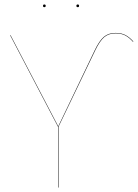

<svg xmlns="http://www.w3.org/2000/svg" viewBox="-20 -837 615 857"><path d="M239 -271 25 -680H27L240 -273L403 -613Q423 -655 443.5 -672.5Q464 -690 496 -690Q522 -690 540 -680.5Q558 -671 575 -652L574 -650Q556 -670 538.5 -679Q521 -688 496 -688Q465 -688 445 -671Q425 -654 405 -612L241 -271V0H239ZM184 -811Q184 -805 178 -805Q172 -805 172 -811Q172 -817 178 -817Q184 -817 184 -811ZM333 -811Q333 -805 327 -805Q321 -805 321 -811Q321 -817 327 -817Q333 -817 333 -811Z"/></svg>

Font: FiraGO Two
Style: Regular
Weight: 100
Designer: bBox Type
Foundry: bBox Type GmbH
Version: Version 1.001